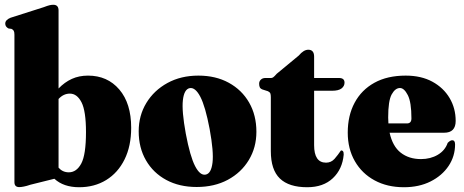

<svg xmlns="http://www.w3.org/2000/svg" viewBox="-20 -775 1944 805"><path d="M225.5 -731V-404Q251 -430.5 281.2 -444.2Q311.5 -458 349 -458Q430.5 -458 480.2 -399.8Q530 -341.5 530 -239.5Q530 -162.5 502.2 -106.5Q474.5 -50.5 425.2 -20.2Q376 10 312 10Q246.5 10 208 -25.5L107.5 -0.5Q91.5 5 79.8 7.2Q68 9.5 61 9.5Q40.5 9.5 40.5 -11V-629.5Q40.5 -641 37.5 -646Q34.5 -651 28 -654L16 -655.5Q2 -662.5 2 -676Q2 -691.5 24 -700.5L163.5 -745Q179 -751 187.5 -753Q196 -755 203.5 -755Q225.5 -755 225.5 -731ZM273 -382.5Q246 -382.5 225.5 -360V-72Q242.5 -52.5 268.5 -52.5Q301 -52.5 320.8 -89.5Q340.5 -126.5 340.5 -221Q340.5 -309.5 321.8 -346Q303 -382.5 273 -382.5Z M812 -458Q884.5 -458 939.2 -428Q994 -398 1024.5 -345Q1055 -292 1055 -222.5Q1055 -156.5 1023.2 -104Q991.5 -51.5 935.2 -21.2Q879 9 804.5 9Q732 9 677.2 -20.5Q622.5 -50 592 -102.8Q561.5 -155.5 561.5 -224.5Q561.5 -290.5 593.5 -343.2Q625.5 -396 682 -427Q738.5 -458 812 -458ZM842.5 -43Q865.5 -47.5 871 -93Q876.5 -138.5 859 -234Q841 -329 819.8 -369.5Q798.5 -410 775 -405.5Q752 -400.5 746.8 -355.2Q741.5 -310 759 -214.5Q777 -119 798 -78.5Q819 -38 842.5 -43Z M1103.5 -392.5 1080 -400Q1071.5 -403.5 1069 -409.5Q1066.5 -415.5 1066.5 -424Q1066.5 -434.5 1073.8 -441.2Q1081 -448 1092.5 -448H1117Q1121.5 -448 1126.2 -451.5Q1131 -455 1140 -465.5L1232.5 -542Q1253 -566.5 1272.5 -566.5Q1297 -566.5 1297 -537.5V-448H1401.5Q1424.5 -448 1424.5 -428.5Q1424.5 -414 1412 -404.2Q1399.5 -394.5 1372 -394.5H1297V-166.5Q1297 -93 1347 -93Q1368.5 -93 1382.8 -109.2Q1397 -125.5 1409 -143.5Q1413.5 -145.5 1417.5 -141.5Q1421.5 -137.5 1421 -126.5Q1415.5 -65.5 1375.5 -27.8Q1335.5 10 1268 10Q1191.5 10 1153.5 -26.5Q1115.5 -63 1115.5 -141.5V-367.5Q1115.5 -378 1113.5 -383.2Q1111.5 -388.5 1103.5 -392.5Z M1890.5 -268Q1890.5 -218.5 1842 -218.5H1613.5Q1626 -161.5 1660.2 -134.8Q1694.5 -108 1745 -108Q1785 -108 1815.5 -126Q1846 -144 1857 -176Q1868 -187 1876 -187Q1888 -187 1888 -169.5Q1888 -120 1860.8 -79.2Q1833.5 -38.5 1785.2 -14.2Q1737 10 1673.5 10Q1603.5 10 1550.5 -18.8Q1497.5 -47.5 1467.8 -99.2Q1438 -151 1438 -219Q1438 -290.5 1466.8 -344.2Q1495.5 -398 1549.8 -428Q1604 -458 1681 -458Q1746 -458 1792.8 -432.5Q1839.5 -407 1865 -364Q1890.5 -321 1890.5 -268ZM1607.5 -282.5Q1607.5 -269.5 1608.5 -257.5H1686Q1705 -257.5 1705 -278.5Q1705 -346.5 1689.8 -376.2Q1674.5 -406 1657 -406Q1637 -406 1622.2 -379.2Q1607.5 -352.5 1607.5 -282.5Z"/></svg>

Font: Fraunces 144pt S050 Black
Style: Regular
Weight: 900
Version: Version 1.000; ttfautohint (v1.8.3)